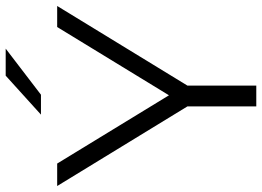

<svg xmlns="http://www.w3.org/2000/svg" viewBox="-143 -778 921 675"><g transform="rotate(-90 317.5 -440.5)"><path d="M281 0V-242L1 -700H80L320 -307L560 -700H634L354 -242V0ZM252 -757 389 -881H484L322 -757Z"/></g></svg>

Font: Belfius21
Style: Regular
Weight: 400
Designer: Montserrat's base design by Julieta Ulanovsky, modified by Coast SPRL for Belfius Bank NV.
Foundry: Montserrat's base design by Julieta Ulanovsky, modified by Coast SPRL for Belfius Bank NV.
Version: Version 2.000;FEAKit 1.0